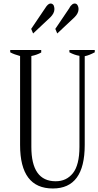

<svg xmlns="http://www.w3.org/2000/svg" viewBox="-20 -1059 558 1090"><path d="M157 -895C157 -895 168 -869 168 -869C168 -869 266 -961 266 -961C281 -976 289 -991 289 -1008C289 -1016 287 -1023 284 -1030C279 -1036 274 -1039 267 -1039C257 -1039 247 -1030 236 -1012C236 -1012 157 -895 157 -895ZM294 -895C294 -895 305 -869 305 -869C305 -869 403 -961 403 -961C418 -976 426 -991 426 -1008C426 -1016 424 -1023 420 -1030C416 -1036 411 -1039 404 -1039C398 -1039 391 -1036 386 -1030C380 -1025 376 -1018 373 -1012C373 -1012 294 -895 294 -895ZM94 -236C94 -71 156 11 280 11C401 11 461 -71 461 -236C461 -236 461 -740 461 -740C478 -743 497 -751 518 -762C518 -762 518 -775 518 -775C518 -775 374 -775 374 -775C374 -775 374 -762 374 -762C393 -752 412 -745 431 -742C431 -742 431 -225 431 -225C431 -156 418 -106 394 -76C369 -45 337 -30 296 -30C204 -30 158 -95 158 -225C158 -225 158 -741 158 -741C179 -745 198 -752 214 -761C214 -761 214 -775 214 -775C214 -775 38 -775 38 -775C38 -775 38 -762 38 -762C54 -753 73 -747 94 -741C94 -741 94 -236 94 -236Z"/></svg>

Font: BUSH 25 TRIRONG 0515 A
Style: Regular
Weight: 400
Designer: Katatrad Team
Foundry: CadsonDemak